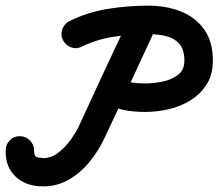

<svg xmlns="http://www.w3.org/2000/svg" viewBox="-70 -611 775 681"><path d="M486 -519Q440 -419 393.5 -319Q347 -219 300 -120Q280 -77 248 -37.5Q216 2 173.5 26.5Q131 51 80 50Q80 50 80 50Q80 50 81 50Q81 50 81 50Q81 50 81 50Q23 50 -14 16Q-51 -18 -50 -77Q-50 -98 -35.5 -113Q-21 -128 0 -128Q21 -128 36 -113Q51 -98 51 -77Q51 -60 57.5 -55.5Q64 -51 81 -51Q81 -51 81 -50.5Q81 -50 81 -50Q82 -50 82 -50Q82 -50 82 -50Q111 -50 135.5 -68.5Q160 -87 179 -113Q198 -139 209 -162Q255 -262 301.5 -362Q348 -462 395 -561Q403 -580 423 -587.5Q443 -595 462 -586Q481 -577 488 -557.5Q495 -538 486 -519ZM176 -536Q241 -568 312.5 -579.5Q384 -591 456 -591Q518 -591 570 -571Q622 -551 653.5 -507.5Q685 -464 685 -396Q685 -347 663.5 -312.5Q642 -278 607 -256Q572 -234 530 -224Q488 -214 446 -214Q406 -214 373.5 -220Q341 -226 306 -244Q287 -253 280 -272.5Q273 -292 283 -311Q292 -330 311.5 -337Q331 -344 350 -334Q375 -322 396.5 -318.5Q418 -315 446 -315Q472 -315 504 -321Q536 -327 560 -344.5Q584 -362 584 -396Q584 -435 566 -455.5Q548 -476 519 -483Q490 -490 456 -490Q396 -490 335.5 -481Q275 -472 221 -446Q202 -436 182.5 -443Q163 -450 153 -469Q144 -487 151 -507Q158 -527 176 -536Z"/></svg>

Font: FRB American Cursive Guidelines Arrows Ultra
Style: Bold Italic
Weight: 1000
Italic angle: -25°
Version: Version 2.0;Modular Font Editor K font №1